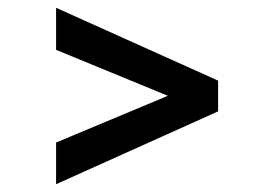

<svg xmlns="http://www.w3.org/2000/svg" viewBox="-20 -515 695 493"><path d="M124 -42V-149L411 -269L124 -387V-495L540 -308V-229Z"/></svg>

Font: Maven Pro SemiBold
Style: Regular
Weight: 600
Designer: Joe Prince
Foundry: Joe Prince
Version: Version 2.103